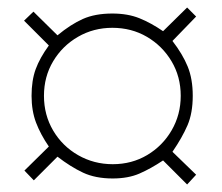

<svg xmlns="http://www.w3.org/2000/svg" viewBox="-20 -602 590 511"><path d="M461 -347Q461 -398 436.5 -439Q412 -480 371 -504Q330 -528 279 -528Q229 -528 187.5 -504Q146 -480 121.5 -439Q97 -398 97 -347Q97 -296 121.5 -254.5Q146 -213 188 -189Q230 -165 280 -165Q331 -165 372 -189.5Q413 -214 437 -255.5Q461 -297 461 -347ZM502 -558 439 -493Q466 -458 479.5 -425Q493 -392 493 -347Q493 -301 479 -268.5Q465 -236 439 -198L502 -137L478 -111L414 -175Q381 -153 351 -140Q321 -127 280 -127Q234 -127 201 -142.5Q168 -158 133 -185L70 -122L45 -148L110 -212Q88 -244 76 -275.5Q64 -307 64 -347Q64 -388 75 -418Q86 -448 110 -481L44 -547L69 -571L133 -508Q168 -537 200.5 -551.5Q233 -566 279 -566Q320 -566 351 -553.5Q382 -541 414 -519L478 -582Z"/></svg>

Font: Kaisei Opti
Style: Regular
Weight: 400
Designer: Font-Kai, 金井和夫
Foundry: KAZUO KANAI
Version: Version 5.003